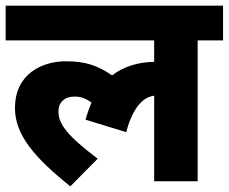

<svg xmlns="http://www.w3.org/2000/svg" viewBox="-20 -642 810 680"><path d="M0 -499H526V-423C468 -422 417 -406 377 -375C326 -410 283 -425 213 -425C134 -425 33 -384 33 -259C33 -164 103 -83 229 18L326 -80C220 -160 187 -202 187 -247C187 -279 208 -300 244 -300C268 -300 286 -292 304 -279C296 -260 289 -240 283 -218L427 -174C452 -268 491 -299 526 -303V0H680V-499H770V-622H0Z"/></svg>

Font: Noto Sans Devanagari UI ExtraBold
Style: Regular
Weight: 800
Designer: Jelle Bosma - Monotype Design Team
Foundry: Monotype Imaging Inc.
Version: Version 2.003